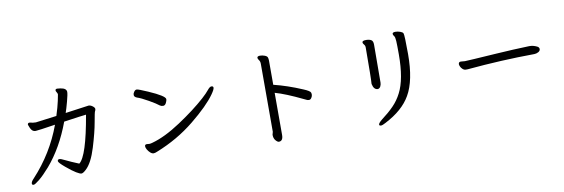

<svg xmlns="http://www.w3.org/2000/svg" viewBox="-58 -1208 5116 1742"><g transform="rotate(-10 2500.0 -337.0)"><path d="M143 65Q127 65 127 52Q127 34 153 8Q335 -188 427 -438Q264 -413 245 -413Q223 -413 210 -428.5Q197 -444 185 -480Q185 -495 199 -497Q210 -497 231 -491Q246 -489 260 -489L453 -514Q478 -592 489.5 -646Q501 -700 501 -704Q501 -708 499 -714.5Q497 -721 491.5 -728.5Q486 -736 486 -743Q486 -757 503 -757Q513 -757 532 -754Q588 -746 588 -711Q588 -690 570.5 -625Q553 -560 541 -526Q654 -543 757 -556Q775 -556 793.5 -542Q812 -528 812 -516Q812 -504 806.5 -496.5Q801 -489 785.5 -399Q770 -309 728.5 -173Q687 -37 629 15Q602 40 587 40Q574 40 540.5 20Q507 0 451 -47Q395 -94 395 -108Q395 -124 413 -124Q425 -124 466 -103.5Q507 -83 583 -52Q656 -107 720 -479Q686 -476 514 -451Q430 -224 296 -68Q239 -3 197 31Q155 65 143 65Z M1264 -27Q1249 -27 1233.5 -41Q1218 -55 1208 -72.5Q1198 -90 1198 -103Q1198 -120 1217 -120L1239 -118Q1252 -118 1268 -123Q1387 -155 1535.5 -253.5Q1684 -352 1784 -442Q1827 -481 1848 -507.5Q1869 -534 1884 -534Q1902 -534 1902 -519Q1902 -503 1873 -462Q1807 -368 1650.5 -241Q1494 -114 1297 -36Q1277 -27 1264 -27ZM1423 -436Q1407 -436 1394 -445Q1370 -465 1304.5 -502.5Q1239 -540 1201 -552Q1177 -562 1177 -579Q1177 -594 1183 -601Q1195 -624 1212 -624Q1226 -624 1313 -586Q1462 -521 1462 -491Q1462 -478 1451.5 -457Q1441 -436 1423 -436Z M2401 67Q2389 67 2372 47.5Q2355 28 2355 -5L2362 -32V-659Q2362 -680 2351.5 -693.5Q2341 -707 2341 -716Q2341 -732 2367 -732Q2388 -732 2409.5 -724Q2431 -716 2435.5 -703.5Q2440 -691 2440 -673V-451Q2566 -420 2702 -362Q2760 -338 2766 -322Q2769 -314 2769 -302Q2769 -289 2759.5 -274Q2750 -259 2737 -259Q2725 -259 2717.5 -262.5Q2710 -266 2691 -275Q2536 -350 2440 -377V11Q2440 67 2401 67Z M3369 -248Q3331 -248 3320 -303V-308Q3324 -344 3325 -639Q3325 -656 3314.5 -667.5Q3304 -679 3304 -689Q3304 -705 3340 -705Q3368 -705 3386 -695Q3404 -685 3404 -651L3402 -302Q3402 -285 3394 -268Q3386 -251 3369 -248ZM3340 83Q3323 83 3323 72Q3323 58 3359 29Q3422 -18 3469 -66Q3516 -114 3547 -175Q3610 -296 3610 -525Q3610 -612 3608 -648.5Q3606 -685 3596.5 -696Q3587 -707 3587 -717Q3587 -732 3615 -732Q3635 -732 3657 -724.5Q3679 -717 3685 -706Q3693 -689 3693 -513Q3693 -269 3617 -139Q3548 -18 3382 67Q3353 83 3340 83Z M4202 -283H4184Q4169 -283 4155.5 -295.5Q4142 -308 4136.5 -321.5Q4131 -335 4131 -341Q4131 -363 4152 -363L4190 -360Q4213 -360 4484 -378Q4635 -388 4788 -393Q4825 -393 4859 -376Q4877 -367 4877 -351Q4877 -334 4858.5 -324Q4840 -314 4821 -314Q4519 -312 4202 -283Z"/></g></svg>

Font: LXGW WenKai Lite Medium
Style: Regular
Weight: 500
Designer: LXGW / Fontworks Inc.
Foundry: LXGW / Fontworks Inc.
Version: Version 1.511; March 25, 2025